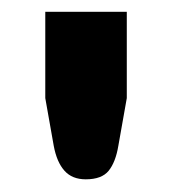

<svg xmlns="http://www.w3.org/2000/svg" viewBox="-20 -748 285 318"><path d="M190 -728.5V-585.5L176 -506.5Q171.5 -479.5 160 -465.2Q148.5 -451 122 -451Q99.5 -451 86.8 -465.2Q74 -479.5 69 -506.5L55 -585.5V-728.5Z"/></svg>

Font: LatoHex
Style: Regular
Weight: 900
Designer: Lukasz Dziedzic
Foundry: tyPoland Lukasz Dziedzic
Version: Version 1.104; Western+Polish opensource